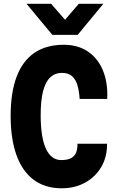

<svg xmlns="http://www.w3.org/2000/svg" viewBox="-20 -976 640 1010"><path d="M305 14.5Q216.5 14.5 156.5 -30.8Q96.5 -76 66.2 -161.2Q36 -246.5 36 -367Q36 -488 67 -571.2Q98 -654.5 160.2 -697.5Q222.5 -740.5 315.5 -740.5Q389.5 -740.5 442 -705.2Q494.5 -670 521.2 -606Q548 -542 544 -455.5H399Q396.5 -496 387.5 -527Q378.5 -558 359.2 -575.2Q340 -592.5 305.5 -592.5Q269.5 -592.5 244.2 -569Q219 -545.5 206.2 -495Q193.5 -444.5 194 -363.5Q195 -248.5 222.8 -191.2Q250.5 -134 302 -134Q334.5 -134 353.2 -143.8Q372 -153.5 380 -172.8Q388 -192 387.5 -220H543Q544 -169 526.8 -126.2Q509.5 -83.5 477.5 -52Q445.5 -20.5 401.5 -3Q357.5 14.5 305 14.5ZM255.5 -792.5 119.5 -956H249L322 -872L394.5 -956H523.5L388.5 -792.5Z"/></svg>

Font: Spline Sans Mono
Style: Bold
Weight: 700
Designer: Eben Sorkin, Mirko Velimirovic
Foundry: Sorkin Type
Version: Version 1.004